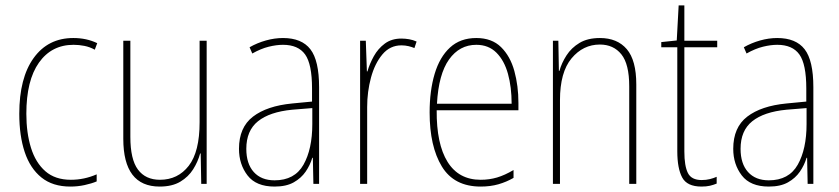

<svg xmlns="http://www.w3.org/2000/svg" viewBox="-20 -677 3089 707"><path d="M239 10Q174 10 132.5 -23.5Q91 -57 71 -117Q51 -177 51 -258Q51 -390 104 -463.5Q157 -537 250 -537Q299 -537 338 -518L329 -494Q311 -504 291 -508Q271 -512 251 -512Q170 -512 123.5 -446.5Q77 -381 77 -258Q77 -188 94 -133Q111 -78 147 -46.5Q183 -15 241 -15Q290 -15 336 -35V-9Q317 -1 291.5 4.5Q266 10 239 10Z M741 -527V0H721L719 -112H717Q709 -82 691.5 -54Q674 -26 644 -8Q614 10 568 10Q434 10 434 -166V-527H460V-173Q460 -90 488 -52.5Q516 -15 569 -15Q635 -15 675 -66.5Q715 -118 715 -227V-527Z M1022 -537Q1091 -537 1123 -495.5Q1155 -454 1155 -356V0H1134L1132 -96H1130Q1122 -69 1105.5 -45Q1089 -21 1061.5 -5.5Q1034 10 991 10Q923 10 891.5 -31Q860 -72 860 -129Q860 -208 911.5 -247.5Q963 -287 1056 -296L1129 -303V-351Q1129 -441 1103.5 -476.5Q1078 -512 1022 -512Q998 -512 969.5 -505Q941 -498 909 -480L899 -503Q927 -519 959 -528Q991 -537 1022 -537ZM1056 -273Q973 -265 930 -230.5Q887 -196 887 -129Q887 -74 914.5 -43.5Q942 -13 991 -13Q1065 -13 1097.5 -70.5Q1130 -128 1130 -220V-279Z M1458 -535Q1472 -535 1486.5 -532.5Q1501 -530 1514 -524L1506 -500Q1497 -504 1484.5 -507Q1472 -510 1458 -510Q1416 -510 1388 -476.5Q1360 -443 1346 -391Q1332 -339 1332 -283V0H1306V-527H1327L1331 -414H1333Q1341 -442 1356.5 -470Q1372 -498 1397 -516.5Q1422 -535 1458 -535Z M1734 -537Q1791 -537 1825 -503.5Q1859 -470 1874 -415.5Q1889 -361 1889 -298V-271H1588Q1587 -147 1628 -81Q1669 -15 1750 -15Q1782 -15 1810.5 -23.5Q1839 -32 1871 -51V-22Q1845 -7 1815.5 1.5Q1786 10 1750 10Q1652 10 1607 -64Q1562 -138 1562 -263Q1562 -343 1580.5 -405Q1599 -467 1637 -502Q1675 -537 1734 -537ZM1734 -512Q1672 -512 1633.5 -458Q1595 -404 1589 -295H1864Q1864 -356 1850.5 -405Q1837 -454 1808 -483Q1779 -512 1734 -512Z M2189 -537Q2253 -537 2288 -496Q2323 -455 2323 -366V0H2297V-359Q2297 -441 2268 -477Q2239 -513 2189 -513Q2127 -513 2084.5 -462Q2042 -411 2042 -308V0H2016V-527H2036L2038 -416H2040Q2048 -445 2066 -473Q2084 -501 2114 -519Q2144 -537 2189 -537Z M2564 -14Q2580 -14 2594 -17.5Q2608 -21 2619 -26V-1Q2607 4 2594 7Q2581 10 2563 10Q2510 10 2492 -23.5Q2474 -57 2474 -120V-503H2415V-522L2472 -528L2479 -657H2500V-527H2621V-503H2500V-119Q2500 -66 2513 -40Q2526 -14 2564 -14Z M2842 -537Q2911 -537 2943 -495.5Q2975 -454 2975 -356V0H2954L2952 -96H2950Q2942 -69 2925.5 -45Q2909 -21 2881.5 -5.5Q2854 10 2811 10Q2743 10 2711.5 -31Q2680 -72 2680 -129Q2680 -208 2731.5 -247.5Q2783 -287 2876 -296L2949 -303V-351Q2949 -441 2923.5 -476.5Q2898 -512 2842 -512Q2818 -512 2789.5 -505Q2761 -498 2729 -480L2719 -503Q2747 -519 2779 -528Q2811 -537 2842 -537ZM2876 -273Q2793 -265 2750 -230.5Q2707 -196 2707 -129Q2707 -74 2734.5 -43.5Q2762 -13 2811 -13Q2885 -13 2917.5 -70.5Q2950 -128 2950 -220V-279Z"/></svg>

Font: Noto Sans Gurmukhi UI Condensed Thin
Style: Regular
Weight: 100
Width: 3
Designer: Jelle Bosma - Monotype Design Team
Foundry: Monotype Imaging Inc.
Version: Version 2.004; ttfautohint (v1.8.4.7-5d5b)